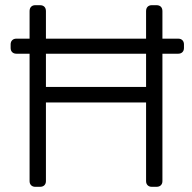

<svg xmlns="http://www.w3.org/2000/svg" viewBox="-20 -720 740 740"><path d="M43 -513Q33 -513 27 -519Q21 -525 21 -535V-549Q21 -559 27 -565Q33 -571 43 -571H667Q677 -571 683 -565Q689 -559 689 -549V-535Q689 -525 683 -519Q677 -513 667 -513ZM116 0Q106 0 100 -6Q94 -12 94 -22V-677Q94 -688 100 -694Q106 -700 116 -700H134Q145 -700 151 -694Q157 -688 157 -677V-385H543V-677Q543 -688 549 -694Q555 -700 565 -700H583Q594 -700 600 -694Q606 -688 606 -677V-22Q606 -12 600 -6Q594 0 583 0H565Q555 0 549 -6Q543 -12 543 -22V-325H157V-22Q157 -12 151 -6Q145 0 134 0Z"/></svg>

Font: Rubik Light
Style: Regular
Weight: 300
Designer: Hubert and Fischer
Foundry: Hubert and Fischer
Version: Version 2.300;gftools[0.9.30]